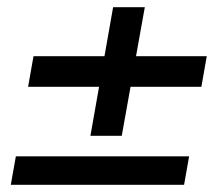

<svg xmlns="http://www.w3.org/2000/svg" viewBox="-20 -602 599 533"><path d="M10 -89 24 -168H505L491 -89ZM231 -225 294 -582H382L318 -225ZM58 -361 73 -446H554L539 -361Z"/></svg>

Font: DM Sans Medium
Style: Italic
Weight: 500
Italic angle: -10°
Designer: Colophon Foundry, Jonny Pinhorn
Foundry: Colophon Foundry
Version: Version 4.004;gftools[0.9.30]